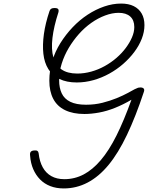

<svg xmlns="http://www.w3.org/2000/svg" viewBox="-20 -1038 859 1078"><path d="M338 20Q296 20 262.5 7Q229 -6 205 -30.5Q181 -55 166.5 -88.5Q152 -122 149 -164Q147 -179 152.5 -185.5Q158 -192 170 -193Q184 -195 190 -190.5Q196 -186 197 -177Q202 -131 220 -98.5Q238 -66 268.5 -49Q299 -32 341 -32Q399 -32 449.5 -58.5Q500 -85 546 -139Q592 -193 634 -277Q676 -361 718 -478Q672 -451 626 -432.5Q580 -414 536 -406Q492 -398 454 -398Q390 -398 345.5 -419.5Q301 -441 279 -483Q257 -525 257 -585Q257 -641 273 -694.5Q289 -748 319 -796Q349 -844 388 -885Q427 -926 472 -955.5Q517 -985 565 -1001.5Q613 -1018 660 -1018Q702 -1018 731 -1003.5Q760 -989 775.5 -962Q791 -935 791 -897Q791 -859 776 -820.5Q761 -782 734 -746Q707 -710 671.5 -679Q636 -648 593.5 -624.5Q551 -601 504.5 -588Q458 -575 411 -575Q354 -575 314 -594.5Q274 -614 251.5 -650Q229 -686 223.5 -736Q218 -786 226.5 -847Q235 -908 258 -976Q261 -985 267.5 -989Q274 -993 286 -993Q302 -993 306.5 -987Q311 -981 308 -969Q282 -889 274.5 -825Q267 -761 279.5 -716.5Q292 -672 325 -648.5Q358 -625 414 -625Q453 -625 492.5 -636Q532 -647 568 -667Q604 -687 634 -713Q664 -739 686 -768.5Q708 -798 721 -828Q734 -858 734 -886Q734 -925 711 -945.5Q688 -966 646 -966Q610 -966 570 -951Q530 -936 492.5 -909.5Q455 -883 423 -847Q391 -811 366 -769Q341 -727 326.5 -681Q312 -635 312 -587Q312 -545 326.5 -514Q341 -483 374.5 -466.5Q408 -450 463 -450Q512 -450 555.5 -461Q599 -472 635.5 -487Q672 -502 697.5 -516Q723 -530 736 -537Q750 -544 755.5 -545.5Q761 -547 768 -547Q781 -547 786.5 -541Q792 -535 788 -523Q742 -384 693 -281Q644 -178 589.5 -112Q535 -46 472 -13Q409 20 338 20Z"/></svg>

Font: Playwrite RO ExtraLight
Style: Regular
Weight: 250
Version: Version 1.002